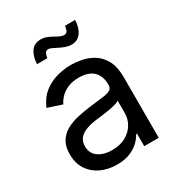

<svg xmlns="http://www.w3.org/2000/svg" viewBox="-179 -862 920 991"><g transform="rotate(-30 281.0 -366.5)"><path d="M230 12.7Q178.2 12.7 136 -6.8Q93.8 -26.4 68.8 -64Q43.9 -101.6 43.9 -155.3Q43.9 -202.1 62.5 -231.4Q81.1 -260.7 112.1 -277.6Q143.1 -294.4 180.7 -302.7Q218.3 -311 256.3 -315.9Q305.2 -322.3 335.9 -325.7Q366.7 -329.1 381.6 -337.4Q396.5 -345.7 396.5 -365.7V-368.7Q396.5 -402.8 383.8 -426.5Q371.1 -450.2 345.7 -462.9Q320.3 -475.6 282.2 -475.6Q243.2 -475.6 215.3 -463.4Q187.5 -451.2 170.2 -432.9Q152.8 -414.6 144 -395.5L59.6 -423.3Q80.6 -473.1 116.2 -501.2Q151.9 -529.3 194.8 -541Q237.8 -552.7 279.8 -552.7Q307.1 -552.7 342 -546.1Q377 -539.6 409.4 -520Q441.9 -500.5 463.1 -462.2Q484.4 -423.8 484.4 -359.9V0H397.9V-74.2H392.1Q382.8 -55.2 362.3 -34.9Q341.8 -14.6 309.1 -1Q276.4 12.7 230 12.7ZM245.1 -64.9Q293.9 -64.9 327.6 -84Q361.3 -103 378.9 -133.5Q396.5 -164.1 396.5 -197.3V-272.9Q391.1 -266.6 373 -261.5Q355 -256.3 331.8 -252.4Q308.6 -248.5 286.9 -245.8Q265.1 -243.2 252.4 -241.7Q220.7 -237.8 193.1 -228.3Q165.5 -218.8 148.9 -200.4Q132.3 -182.1 132.3 -150.9Q132.3 -122.6 147 -103.5Q161.6 -84.5 187 -74.7Q212.4 -64.9 245.1 -64.9ZM336.4 -641.1Q318.4 -641.1 301 -647.2Q283.7 -653.3 268.3 -661.4Q252.9 -669.4 240 -675.5Q227.1 -681.6 217.8 -681.6Q205.1 -681.6 199 -669.4Q192.9 -657.2 191.9 -643.1H130.4Q131.8 -687 151.1 -715.8Q170.4 -744.6 209.5 -744.6Q228.5 -744.6 244.6 -738.3Q260.7 -731.9 274.9 -723.9Q289.1 -715.8 302 -709.5Q314.9 -703.1 327.1 -703.1Q339.4 -703.1 345.7 -712.4Q352.1 -721.7 354.5 -742.7H414.6Q413.1 -696.8 392.8 -668.9Q372.6 -641.1 336.4 -641.1Z"/></g></svg>

Font: Adwaita Sans
Style: Regular
Weight: 400
Designer: Rasmus Andersson
Foundry: rsms
Version: Version 4.001;git-9221beed3